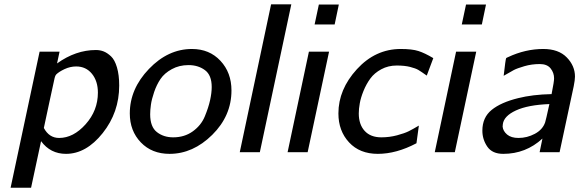

<svg xmlns="http://www.w3.org/2000/svg" viewBox="-20 -715 2721 902"><path d="M29.8 167 166 -472.2H259.8L248 -417Q335.9 -480 430.2 -480H431.2Q450.2 -480 467 -473.4Q483.9 -466.8 501.5 -450.4Q519 -434.1 529.5 -398.4Q540 -362.8 540 -313Q540 -187 462.4 -89.6Q384.8 7.8 290 7.8Q216.8 7.8 172.9 -51.8L126 167ZM186 -113.8Q210.9 -66.9 257.8 -66.9Q324.7 -66.9 382.3 -131.3Q439.9 -195.8 439.9 -279.8Q439.9 -334 411.9 -368.4Q383.8 -402.8 337.9 -402.8Q310.1 -402.8 283.4 -390.4Q256.8 -377.9 244.1 -365.2Q239.3 -360.4 236.6 -348.6Q233.9 -336.9 211.9 -234.9Q197.3 -163.6 186 -113.8Z M589.8 -182.1Q589.8 -297.4 679.7 -391.1Q769.5 -484.9 881.8 -484.9Q963.9 -484.9 1015.6 -429.4Q1067.4 -374 1067.4 -290Q1067.4 -170.9 977.1 -81.5Q886.7 7.8 776.4 7.8Q693.4 7.8 641.6 -46.1Q589.8 -100.1 589.8 -182.1ZM685.5 -178.2Q685.5 -119.1 717 -94.5Q748.5 -69.8 793.5 -69.8Q846.7 -69.8 885.7 -97.9Q924.8 -126 942.1 -168Q959.5 -210 967 -244.4Q974.6 -278.8 974.6 -306.2Q974.6 -362.3 942.6 -385.7Q910.6 -409.2 865.7 -409.2Q821.8 -409.2 787.1 -390.1Q752.4 -371.1 734.1 -344Q715.8 -316.9 704.1 -282.5Q692.4 -248 689 -223.1Q685.5 -198.2 685.5 -178.2Z M1106.4 0 1253.4 -693.8 1254.4 -694.8H1348.6L1200.7 0Z M1331.1 0 1431.2 -472.2H1525.9L1425.3 0ZM1458 -600.1 1478 -693.8H1571.8L1552.2 -600.1Z M1569.8 -182.1Q1569.8 -294.9 1656.7 -389.9Q1743.7 -484.9 1862.8 -484.9Q1916 -484.9 1945.8 -475.3Q1975.6 -465.8 2015.6 -441.9L1984.9 -359.9Q1958 -378.9 1945.3 -386.5Q1932.6 -394 1906.7 -400.6Q1880.9 -407.2 1843.8 -407.2Q1803.7 -407.2 1771.2 -389.6Q1738.8 -372.1 1719.7 -345.9Q1700.7 -319.8 1687.7 -287.8Q1674.8 -255.9 1670.2 -229.5Q1665.5 -203.1 1665.5 -182.1Q1665.5 -130.4 1693.1 -100.1Q1720.7 -69.8 1771.5 -69.8Q1809.6 -69.8 1845.2 -79.3Q1880.9 -88.9 1899.9 -98.4Q1918.9 -107.9 1947.8 -125L1936.5 -42Q1842.3 7.8 1754.9 7.8Q1669.9 7.8 1619.9 -46.1Q1569.8 -100.1 1569.8 -182.1Z M2022.5 0 2122.6 -472.2H2217.3L2116.7 0ZM2149.4 -600.1 2169.4 -693.8H2263.2L2243.7 -600.1Z M2246.1 -101.1Q2246.1 -163.1 2289.6 -198.5Q2333 -233.9 2414.1 -253.9Q2481.9 -271 2571.3 -272.9Q2583.5 -334 2583 -347.2Q2583 -373 2566.7 -393.6Q2550.3 -414.1 2516.1 -414.1Q2478 -414.1 2443.6 -404.1Q2409.2 -394 2394 -386Q2378.9 -377.9 2346.2 -358.9Q2355 -437 2357.9 -441.9Q2359.9 -443.8 2367.2 -446.8Q2448.2 -484.9 2532.2 -484.9Q2604 -484.9 2642.6 -445.3Q2681.2 -405.8 2681.2 -355Q2681.2 -339.8 2675.3 -310.1L2608.9 0H2515.1L2528.3 -64Q2450.2 7.8 2344.2 7.8Q2292.5 7.8 2269.3 -26.1Q2246.1 -60.1 2246.1 -101.1ZM2341.3 -120.1Q2343.3 -99.1 2362.3 -83Q2381.3 -66.9 2416 -66.9Q2456.1 -66.9 2492.7 -86.4Q2529.3 -106 2541 -140.1Q2543.9 -147.9 2561 -226.1Q2460 -222.2 2403.6 -196Q2347.2 -169.9 2342.3 -131.8Z"/></svg>

Font: CMU Bright
Style: SemiBoldOblique
Weight: 600
Italic angle: -12°
Version: Version 0.7.0